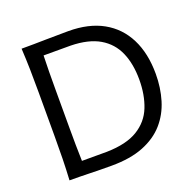

<svg xmlns="http://www.w3.org/2000/svg" viewBox="-132 -887 1038 1027"><g transform="rotate(-20 387.5 -374.0)"><path d="M94.2 0Q97.7 -62.5 98.9 -120.6Q100.1 -178.7 100.1 -248V-499.5Q100.1 -569.8 98.9 -627.9Q97.7 -686 94.2 -749.5Q166.5 -749.5 230 -751Q293.5 -752.4 360.8 -752.4Q477.1 -752.4 557.6 -707.5Q638.2 -662.6 680.4 -578.6Q722.7 -494.6 722.7 -377.9Q722.7 -298.8 701.7 -229.5Q680.7 -160.2 634.8 -107.9Q588.9 -55.7 514.4 -26.1Q439.9 3.4 333.5 3.4Q264.2 3.4 210 1.7Q155.8 0 94.2 0ZM192.4 -75.2H334.5Q446.8 -77.6 511.2 -117.2Q575.7 -156.7 602.5 -224.6Q629.4 -292.5 629.4 -379.4Q629.4 -468.8 600.8 -534.4Q572.3 -600.1 510 -636.7Q447.8 -673.3 346.2 -675.3H192.4Q190.9 -629.4 190.4 -583.3Q189.9 -537.1 189.9 -482.9V-265.1Q189.9 -211.9 190.4 -166.5Q190.9 -121.1 192.4 -75.2Z"/></g></svg>

Font: Pinar-DS2-FD Regular
Style: Regular
Weight: 400
Designer: Amin Abedi
Version: Version 2.000